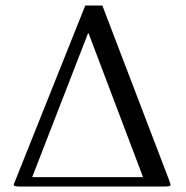

<svg xmlns="http://www.w3.org/2000/svg" viewBox="-20 -678 676 698"><path d="M352 -658H290L35 -20C31 -10 30 -10 30 -7C30 -1 38 0 51 0H579C596 0 600 -2 600 -6C600 -8 599 -11 596 -20ZM300 -557H302L500 -34H97Z"/></svg>

Font: Libertinus Serif
Style: Regular
Weight: 400
Designer: Philipp H. Poll, Khaled Hosny
Foundry: Caleb Maclennan
Version: Version 7.050;RELEASE